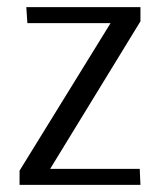

<svg xmlns="http://www.w3.org/2000/svg" viewBox="-20 -520 455 540"><path d="M35 0V-40L291 -455H57L54 -500H375V-460L121 -45H373L375 0Z"/></svg>

Font: Arsenal
Style: Regular
Weight: 400
Designer: Andrij Shevchenko
Foundry: Stairsfor
Version: Version 2.001;PS 002.001;hotconv 1.0.88;makeotf.lib2.5.64775